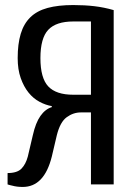

<svg xmlns="http://www.w3.org/2000/svg" viewBox="-20 -730 540 760"><path d="M340 -355V-645H270Q202 -645 171 -612Q140 -579 140 -500Q140 -421 171 -388Q202 -355 270 -355ZM185 -310Q161 -314 136.5 -327Q112 -340 93 -363.5Q74 -387 62 -421Q50 -455 50 -500Q50 -556 62 -596Q74 -636 100 -661.5Q126 -687 168 -698.5Q210 -710 270 -710Q315 -710 353.5 -705.5Q392 -701 430 -690V0H340V-285H300Q270 -285 244 -266Q218 -247 205 -195L185 -110Q155 10 70 10Q47 10 29 5Q19 3 10 0V-45Q48 -45 65 -62.5Q82 -80 90 -110L110 -195Q121 -244 140 -271Q159 -298 185 -306Z"/></svg>

Font: Cuprum
Style: Regular
Weight: 400
Designer: Jovanny Lemonad
Foundry: Jovanny Lemonad
Version: Version 1.002